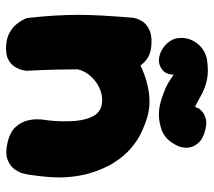

<svg xmlns="http://www.w3.org/2000/svg" viewBox="-57 -676 733 659"><g transform="rotate(90 309.5 -346.5)"><path d="M464 -7Q431 -16 415 -34.5Q399 -53 394 -73Q389 -93 389.5 -107.5Q390 -122 390 -122Q398 -172 396 -222.5Q394 -273 377 -303Q364 -324 340.5 -329Q317 -334 291 -325Q265 -316 244 -294Q224 -273 217.5 -245.5Q211 -218 211 -192Q211 -166 209 -150Q208 -129 207.5 -119Q207 -109 207.5 -103Q208 -97 206 -86Q206 -86 205.5 -77.5Q205 -69 200 -57.5Q195 -46 181 -37Q167 -28 139 -26Q117 -25 99.5 -37.5Q82 -50 72 -62.5Q62 -75 62 -75Q53 -87 51 -99.5Q49 -112 49.5 -131.5Q50 -151 48 -183Q42 -223 41 -248Q40 -273 43.5 -291Q47 -309 56 -326.5Q65 -344 81 -368Q104 -396 138.5 -422Q173 -448 214 -466.5Q255 -485 298 -491Q341 -497 380 -486Q402 -480 430 -467.5Q458 -455 486.5 -431.5Q515 -408 539 -370Q563 -332 578 -276Q589 -229 589 -185Q589 -141 579 -76Q579 -76 576 -62Q573 -48 562 -31.5Q551 -15 528 -6Q505 3 464 -7ZM136 -1Q109 -3 91 -13.5Q73 -24 62 -38Q51 -52 46.5 -62Q42 -72 42 -72Q36 -126 33.5 -168Q31 -210 31 -248.5Q31 -287 33.5 -332Q36 -377 41 -437Q41 -437 43.5 -447Q46 -457 54 -469.5Q62 -482 80 -491.5Q98 -501 128 -500Q161 -499 180 -486Q199 -473 208.5 -456.5Q218 -440 221 -427.5Q224 -415 224 -415Q221 -367 219.5 -328Q218 -289 218 -251Q218 -213 219 -169.5Q220 -126 223 -70Q223 -70 221 -59Q219 -48 211 -33.5Q203 -19 185.5 -9Q168 1 136 -1ZM208 -530Q192 -523 176 -526.5Q160 -530 150 -536.5Q140 -543 140 -543Q116 -563 111.5 -587Q107 -611 116 -634Q125 -657 144.5 -672.5Q164 -688 188 -691Q227 -696 253 -690.5Q279 -685 300 -674Q321 -663 345 -650Q348 -650 349.5 -655.5Q351 -661 355 -666Q355 -666 362.5 -673.5Q370 -681 386.5 -686Q403 -691 428 -684Q455 -677 467.5 -664Q480 -651 484 -638.5Q488 -626 487 -617Q486 -608 486 -608Q485 -592 467 -566.5Q449 -541 417 -532Q397 -526 377 -525.5Q357 -525 337.5 -529.5Q318 -534 296 -543Q284 -547 272 -553.5Q260 -560 250.5 -566.5Q241 -573 236 -576Q236 -576 235.5 -567.5Q235 -559 229.5 -548.5Q224 -538 208 -530Z"/></g></svg>

Font: Sour Gummy Black
Style: Regular
Weight: 900
Designer: Stefie Justprince
Foundry: Eifetstype
Version: Version 1.000